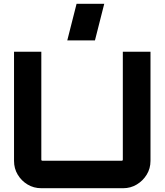

<svg xmlns="http://www.w3.org/2000/svg" viewBox="-20 -993 868 1013"><path d="M198 0Q158 0 125.5 -19.5Q93 -39 73.5 -71.5Q54 -104 54 -144V-720H198V-151Q198 -148 199.5 -146.5Q201 -145 204 -145H622Q625 -145 626.5 -146.5Q628 -148 628 -151V-720H774V-144Q774 -104 754 -71.5Q734 -39 701.5 -19.5Q669 0 630 0H198ZM335 -780 384 -973H530L481 -780Z"/></svg>

Font: Orbitron ExtraBold
Style: Regular
Weight: 800
Designer: Matt McInerney
Foundry: The League of Moveable Type
Version: Version 2.001